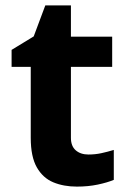

<svg xmlns="http://www.w3.org/2000/svg" viewBox="-20 -682 474 712"><path d="M308 -109Q333 -109 356 -114Q379 -119 402 -126V-15Q378 -5 342.5 2.5Q307 10 265 10Q216 10 177.5 -6Q139 -22 116.5 -61.5Q94 -101 94 -171V-434H23V-497L105 -547L148 -662H243V-546H396V-434H243V-171Q243 -140 261 -124.5Q279 -109 308 -109Z"/></svg>

Font: Noto Sans Kawi
Style: Bold
Weight: 700
Designer: Fadhl Haqq
Version: Version 1.000